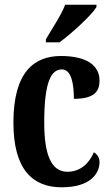

<svg xmlns="http://www.w3.org/2000/svg" viewBox="-20 -786 473 816"><path d="M175 -619V-606H233C287 -646 369 -721 390 -756V-766H257C240 -721 201 -664 175 -619ZM242 10C366 10 403 -50 403 -97C403 -117 393 -130 379 -139C360 -93 322 -56 267 -56C197 -56 168 -129 168 -266C168 -440 198 -491 243 -491C282 -491 294 -434 294 -366C384 -366 403 -400 403 -444C403 -503 355 -548 239 -548C126 -548 37 -481 37 -265C37 -64 120 10 242 10Z"/></svg>

Font: Noto Serif Tamil ExtraCondensed
Style: Bold Italic
Weight: 700
Width: 2
Italic angle: -12°
Designer: Indian Type Foundry, Tom Grace, and the Monotype Design Team
Foundry: Monotype Imaging Inc.
Version: Version 2.003